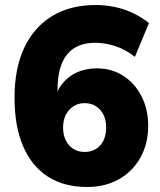

<svg xmlns="http://www.w3.org/2000/svg" viewBox="-20 -736 640 767"><path d="M328 11Q235 11 170.5 -31Q106 -73 72 -152.5Q38 -232 38 -346Q38 -463 77 -545.5Q116 -628 188.5 -672Q261 -716 362 -716Q401 -716 439 -708Q477 -700 511.5 -683.5Q546 -667 575 -644L519 -509Q482 -538 441.5 -551.5Q401 -565 360 -565Q323 -565 295 -553.5Q267 -542 248 -518.5Q229 -495 219.5 -460Q210 -425 210 -379V-327H195Q204 -370 228 -400.5Q252 -431 287.5 -447Q323 -463 367 -463Q426 -463 472 -433.5Q518 -404 545 -352Q572 -300 572 -234Q572 -162 541 -106.5Q510 -51 455 -20Q400 11 328 11ZM318 -129Q344 -129 363.5 -141Q383 -153 393.5 -175Q404 -197 404 -226Q404 -256 393.5 -277.5Q383 -299 363.5 -311.5Q344 -324 318 -324Q293 -324 273.5 -311.5Q254 -299 243 -277.5Q232 -256 232 -226Q232 -197 243 -175Q254 -153 273.5 -141Q293 -129 318 -129Z"/></svg>

Font: Nunito Sans 12pt ExtraLight 12pt Black
Style: Regular
Weight: 900
Version: Version 3.101;gftools[0.9.27]